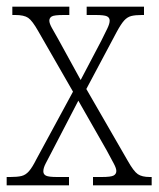

<svg xmlns="http://www.w3.org/2000/svg" viewBox="-20 -556 476 576"><path d="M0 0V-25H11Q32 -25 44.5 -28Q57 -31 67 -42.5Q77 -54 89 -78L199 -281L95 -462Q77 -494 64.5 -502.5Q52 -511 26 -511H17V-536H188V-511H171Q142 -511 135 -506.5Q128 -502 128 -494Q128 -486 135.5 -472.5Q143 -459 155 -438L222 -316L284 -434Q295 -456 302 -470.5Q309 -485 309 -494Q309 -503 301 -507Q293 -511 267 -511H240V-536H412V-511H406Q386 -511 374 -508Q362 -505 352.5 -494.5Q343 -484 330 -460L239 -289L363 -74Q381 -42 393.5 -33.5Q406 -25 429 -25H435V0H259V-25H285Q313 -25 321 -29.5Q329 -34 329 -43Q329 -51 321.5 -65Q314 -79 300 -105L215 -254L135 -100Q124 -79 117 -65.5Q110 -52 110 -42Q110 -33 118 -29Q126 -25 151 -25H187V0Z"/></svg>

Font: Noto Serif Sinhala Condensed ExtraLight
Style: Regular
Weight: 200
Width: 3
Designer: Jelle Bosma - Monotype Design Team
Foundry: Monotype Imaging Inc.
Version: Version 2.007; ttfautohint (v1.8.4.7-5d5b)